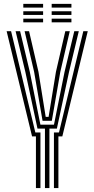

<svg xmlns="http://www.w3.org/2000/svg" viewBox="-20 -959 481 979"><path d="M209.2 0V-303.2H171.2L109.2 -592.5L59.5 -800H82.5L132 -592.5L186 -323.2H255.2L309.2 -592.5L358.8 -800H381.8L332 -592.5L270 -303.2H232V0ZM163.2 0V-263.5H143.5L13.8 -800H36.5L160.2 -283.5H186.2V0ZM255 0V-283.5H280.8L404.8 -800H427.5L297.8 -263.5H277.8V0ZM197 -343 154 -592.5 105.5 -800H128.2L176.2 -592.5L213 -363H227.8L265.2 -592.5L313 -800H335.8L287.5 -592.5L244.2 -343ZM243.5 -920.2V-939.2H344.2V-920.2ZM98.8 -920.2V-939.2H199.8V-920.2ZM98.8 -882.8V-901.5H199.8V-882.8ZM243.5 -882.8V-901.5H344.2V-882.8ZM98.8 -845V-863.8H199.8V-845ZM243.5 -845V-863.8H344.2V-845Z"/></svg>

Font: Big Shoulders Inline Text
Style: Bold
Weight: 700
Designer: Patric King
Foundry: XO Type Co
Version: Version 1.000